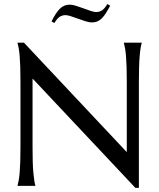

<svg xmlns="http://www.w3.org/2000/svg" viewBox="-20 -909 779 939"><path d="M97.2 -700.2 600.1 -165V-508.8Q600.1 -550.3 599.1 -581.3Q598.1 -612.3 596.2 -635Q594.2 -657.7 591.6 -672.9Q588.9 -688 585.9 -698.2V-700.2H672.9V-698.2Q669.9 -688 667.5 -672.9Q665 -657.7 663.1 -635Q661.1 -612.3 660.2 -581.3Q659.2 -550.3 659.2 -508.8V9.8H642.1L139.2 -524.9V-190.9Q139.2 -149.4 140.1 -118.4Q141.1 -87.4 143.1 -64.9Q145 -42.5 147.5 -27.3Q149.9 -12.2 152.8 -2V0H65.9V-2Q68.8 -12.2 71.5 -27.3Q74.2 -42.5 76.2 -64.9Q78.1 -87.4 79.1 -118.4Q80.1 -149.4 80.1 -190.9V-508.8Q80.1 -550.3 79.1 -581.3Q78.1 -612.3 76.2 -635Q74.2 -657.7 71.5 -672.9Q68.8 -688 65.9 -698.2V-700.2ZM519 -881.3Q507.8 -860.4 498 -845Q488.3 -829.6 478 -819.3Q467.8 -809.1 455.8 -804.2Q443.8 -799.3 429.2 -799.3Q416.5 -799.3 398.9 -804.9Q381.3 -810.5 362.8 -817.1Q344.2 -823.7 327.6 -829.3Q311 -835 300.8 -835Q283.7 -835 271 -826.2Q258.3 -817.4 246.1 -796.4L231.9 -804.2Q242.7 -825.2 252.4 -840.6Q262.2 -856 272.7 -866.2Q283.2 -876.5 294.9 -881.3Q306.6 -886.2 321.8 -886.2Q334 -886.2 351.8 -880.6Q369.6 -875 388.2 -868.2Q406.7 -861.3 423.3 -855.7Q439.9 -850.1 450.2 -850.1Q467.3 -850.1 480 -859.1Q492.7 -868.2 504.9 -889.2L519 -881.3Z"/></svg>

Font: Marcellus SC
Style: Regular
Weight: 400
Designer: Astigmatic (AOETI)
Foundry: Astigmatic (AOETI)
Version: Version 1.001